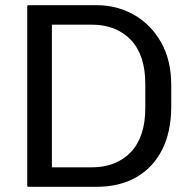

<svg xmlns="http://www.w3.org/2000/svg" viewBox="-20 -720 730 740"><path d="M352.5 0H90Q85 0 85 -5V-695Q85 -700 90 -700H352.5Q431 -700 496.2 -663Q561.5 -626 600.8 -557Q640 -488 640 -391.5V-309Q640 -212.5 605 -143.2Q570 -74 505.5 -37Q441 0 352.5 0ZM332.5 -75Q428 -75 484 -133.5Q540 -192 540 -304V-396.5Q540 -508 484 -566.5Q428 -625 332.5 -625H180V-75Z"/></svg>

Font: MFEK Sans
Style: Regular
Weight: 400
Designer: Owen Earl
Foundry: indestructible type*
Version: Version 0.001; ttfautohint (v1.8.4.7-5d5b)